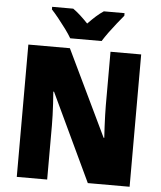

<svg xmlns="http://www.w3.org/2000/svg" viewBox="-61 -979 866 1032"><g transform="rotate(5 372.5 -463.5)"><path d="M677.2 0H451.7L228 -473.6H224.1Q226.6 -442.4 228.5 -409.7Q230.5 -377 231.4 -346.7Q232.4 -316.4 232.4 -292.5V0H68.4V-713.9H292.5L515.1 -250H518.6Q516.6 -279.8 515.1 -311Q513.7 -342.3 512.7 -371.3Q511.7 -400.4 511.7 -423.3V-713.9H677.2ZM289.6 -767.1Q277.8 -787.6 257.6 -815.2Q237.3 -842.8 215.8 -869.4Q194.3 -896 178.2 -913.1V-927.2H292Q312.5 -912.6 331.5 -895.3Q350.6 -877.9 373.5 -854Q396.5 -877.9 416.5 -895.8Q436.5 -913.6 457 -927.2H568.8V-913.1Q553.7 -895 532.7 -868.9Q511.7 -842.8 491.9 -815.7Q472.2 -788.6 459 -767.1Z"/></g></svg>

Font: Open Sans SemiCondensed ExtraBold
Style: Regular
Weight: 800
Width: 4
Designer: Monotype Design Team
Foundry: Monotype Imaging Inc.
Version: Version 3.000